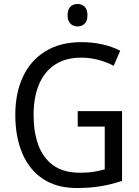

<svg xmlns="http://www.w3.org/2000/svg" viewBox="-20 -936 701 966"><path d="M371 -377H594V-26Q541 -8 486.5 1Q432 10 367 10Q265 10 196 -36Q127 -82 92 -165Q57 -248 57 -358Q57 -468 95.5 -550Q134 -632 208.5 -678Q283 -724 390 -724Q445 -724 494 -713Q543 -702 585 -681L552 -605Q516 -624 474 -635Q432 -646 388 -646Q312 -646 258.5 -612Q205 -578 177 -513Q149 -448 149 -357Q149 -273 172.5 -207.5Q196 -142 247.5 -104.5Q299 -67 383 -67Q423 -67 452.5 -72Q482 -77 507 -84V-299H371ZM371 -916Q392 -916 406 -902Q420 -888 420 -859Q420 -831 406 -817Q392 -803 371 -803Q349 -803 334.5 -817Q320 -831 320 -859Q320 -888 334 -902Q348 -916 371 -916Z"/></svg>

Font: Noto Sans Khmer SemiCondensed
Style: Regular
Weight: 400
Width: 4
Designer: Danh Hong and the Monotype Design Team
Foundry: Monotype Imaging Inc.
Version: Version 2.004